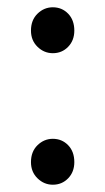

<svg xmlns="http://www.w3.org/2000/svg" viewBox="-20 -495 289 527"><path d="M125 -349Q101 -349 83 -366.5Q65 -384 65 -411Q65 -440 83 -457.5Q101 -475 125 -475Q150 -475 167 -457.5Q184 -440 184 -411Q184 -384 167 -366.5Q150 -349 125 -349ZM125 12Q101 12 83 -5.5Q65 -23 65 -50Q65 -79 83 -96.5Q101 -114 125 -114Q150 -114 167 -96.5Q184 -79 184 -50Q184 -23 167 -5.5Q150 12 125 12Z"/></svg>

Font: Source Sans 3
Style: Regular
Weight: 400
Designer: Paul D. Hunt
Foundry: Adobe
Version: Version 3.046;hotconv 1.0.118;makeotfexe 2.5.65603